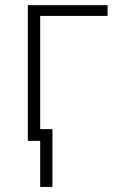

<svg xmlns="http://www.w3.org/2000/svg" viewBox="-20 -551 461 751"><path d="M88.9 -530.8H400.9V-488.8H137.2V-45.9H185.1V180.2H137.2V0H88.9Z"/></svg>

Font: JBL Sans
Style: Light
Weight: 300
Version: Version 1.10